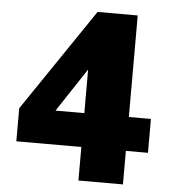

<svg xmlns="http://www.w3.org/2000/svg" viewBox="-53 -785 754 833"><g transform="rotate(5 324.5 -368.0)"><path d="M319.3 0H513.2V-146H609.4V-293.5H513.2V-735.8H338.4L36.1 -290V-146H319.3ZM193.8 -293.5 319.3 -483.4V-293.5Z"/></g></svg>

Font: Estedad Black
Style: Regular
Weight: 900
Designer: Amin Abedi
Version: Version 7.3